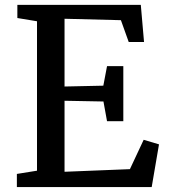

<svg xmlns="http://www.w3.org/2000/svg" viewBox="-20 -763 695 783"><path d="M48.8 0V-53.7L130.9 -66.9V-676.3L50.8 -689.5V-743.2H554.2L567.4 -591.8H504.9L473.1 -680.7L243.2 -686.5V-410.2L401.4 -413.6L416.5 -493.2H482.9V-268.6H416.5L401.9 -349.1L243.2 -352.1V-62.5L509.8 -73.2L565.9 -192.9L628.4 -174.3L598.6 0Z"/></svg>

Font: HaufeMerriweather
Style: Regular
Weight: 400
Designer: Eben Sorkin ( eben@eyebytes.com )
Foundry: Eben Sorkin
Version: Version 1.56